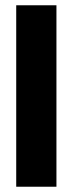

<svg xmlns="http://www.w3.org/2000/svg" viewBox="-20 -708 290 728"><path d="M194 0H41.5V-688H194Z"/></svg>

Font: League Spartan Thin
Style: Bold
Weight: 700
Version: Version 2.002